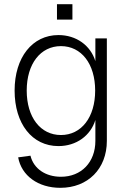

<svg xmlns="http://www.w3.org/2000/svg" viewBox="-20 -684 619 920"><path d="M269 216C401 216 492 125 492 -9V-500H437V-391C414 -466 346 -516 260 -516C135 -516 50 -409 50 -250C50 -91 134 16 260 16C346 16 414 -34 437 -109V-9C437 93 370 163 272 163C198 163 141 124 126 62L67 70C83 158 163 216 269 216ZM272 -37C174 -37 108 -122 108 -250C108 -378 174 -463 272 -463C370 -463 436 -378 436 -250C436 -122 370 -37 272 -37ZM253 -590H327V-664H253Z"/></svg>

Font: Uncut Sans Light
Style: Regular
Weight: 300
Designer: Kasper Nordkvist
Foundry: UNCUT.wtf
Version: Version 1.304;Glyphs 3.2 (3246)